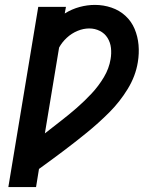

<svg xmlns="http://www.w3.org/2000/svg" viewBox="-20 -763 616 783"><path d="M14 0H127L139 -74Q189 -110 237.5 -146.5Q286 -183 334 -222Q382 -261 425.5 -304.5Q469 -348 501 -400.5Q533 -453 542 -509Q548 -545 545 -579.5Q542 -614 529 -645Q516 -676 491.5 -698.5Q467 -721 434.5 -732Q402 -743 367 -743Q336 -743 304.5 -734.5Q273 -726 244 -708L249 -735H136ZM163 -219 221 -569Q233 -591 252.5 -609Q272 -627 296 -637Q320 -647 344 -647Q367 -647 387 -637Q407 -627 418.5 -608.5Q430 -590 432.5 -567.5Q435 -545 431 -522Q425 -484 403.5 -448Q382 -412 353.5 -381.5Q325 -351 293.5 -323.5Q262 -296 229 -270.5Q196 -245 163 -219Z"/></svg>

Font: Iosevka Sparkle Semibold
Style: Italic
Weight: 600
Italic angle: -9°
Designer: Belleve Invis
Foundry: Belleve Invis
Version: Version 4.5.0; ttfautohint (v1.8.3)